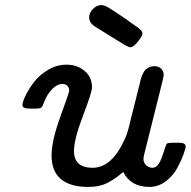

<svg xmlns="http://www.w3.org/2000/svg" viewBox="-20 -734 755 760"><path d="M68.8 -317.9Q68.8 -330.1 80.8 -355Q92.8 -379.9 113.8 -408Q134.8 -436 169.4 -457Q204.1 -478 243.2 -478Q286.1 -478 315.2 -453.1Q344.2 -428.2 344.2 -388.2Q344.2 -369.1 308.6 -276.1Q272.9 -183.1 272.9 -136.2Q272.9 -70.3 346.2 -69.8Q423.3 -69.8 474.1 -184.1Q477.1 -189.9 477.5 -191.9Q478 -193.8 480.5 -199.5Q482.9 -205.1 483.4 -207.5Q483.9 -210 487.1 -219.5Q490.2 -229 491.7 -236.6Q493.2 -244.1 497.6 -262Q502 -279.8 506.6 -297.4Q511.2 -314.9 518.6 -345Q525.9 -375 534.2 -407.2L536.1 -416Q539.1 -424.8 540.5 -429.9Q542 -435.1 546.4 -444.1Q550.8 -453.1 556.4 -458.5Q562 -463.9 571 -468Q580.1 -472.2 590.8 -472.2Q606.9 -472.2 617.4 -462.6Q627.9 -453.1 627.9 -437Q627.9 -432.1 623 -412.1L551.8 -127Q547.9 -112.8 547.9 -105Q547.9 -89.8 558.8 -79.8Q569.8 -69.8 584 -69.8Q606.9 -69.8 622.6 -116.9Q638.2 -164.1 640.1 -165Q645 -168.9 660.2 -168.9H690.9Q714.8 -168.9 714.8 -153.8Q714.8 -147 706.5 -123.5Q698.2 -100.1 682.1 -69.6Q666 -39.1 636.5 -16.6Q606.9 5.9 571.8 5.9Q497.6 5.9 467.8 -53.2Q432.6 -23.4 402.8 -8.8Q373 5.9 330.1 5.9Q184.1 5.9 184.1 -119.1Q184.1 -176.3 219 -272.2Q253.9 -368.2 253.9 -375Q253.9 -387.2 246.3 -394.5Q238.8 -401.9 228 -401.9Q206.1 -401.9 185.1 -379.9Q164.1 -357.9 151.9 -323.2Q147.9 -311 142.1 -307.6Q136.2 -304.2 125 -304.2H98.1Q68.8 -303.7 68.8 -317.9ZM333 -665Q333 -683.1 347.9 -698.5Q362.8 -713.9 381.8 -713.9Q393.1 -713.9 411.1 -702.9Q429.2 -691.9 476.1 -660.2Q505.9 -638.2 525.9 -625Q543.9 -611.8 543.9 -601.8Q543.9 -591.8 525.9 -569.3Q507.8 -546.9 496.1 -546.9Q490.2 -546.9 475.1 -555.4Q460 -564 358.9 -627Q333 -642.1 333 -665Z"/></svg>

Font: CMU Concrete
Style: BoldItalic
Weight: 700
Italic angle: -14.04°
Version: Version 0.7.0